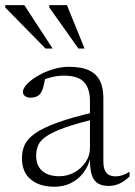

<svg xmlns="http://www.w3.org/2000/svg" viewBox="-36 -700 512 730"><path d="M331 -275.5 331.5 -249Q256 -231 210.5 -214.8Q165 -198.5 141.2 -182.5Q117.5 -166.5 109.5 -148.5Q101.5 -130.5 101.5 -108Q101.5 -70 124.8 -50Q148 -30 189 -30Q221.5 -30 248 -45.2Q274.5 -60.5 290.2 -84.8Q306 -109 306 -136V-317Q306 -363 283.5 -387.8Q261 -412.5 206.5 -412.5Q186 -412.5 162 -407Q138 -401.5 109 -388.5L137 -407.5Q134 -393 131.2 -380.2Q128.5 -367.5 125 -358.2Q121.5 -349 116.5 -343Q110.5 -335.5 100.8 -332Q91 -328.5 80.5 -328.5Q66.5 -328.5 58.8 -335Q51 -341.5 51 -350.5Q51 -363.5 66.5 -380Q82 -396.5 107.5 -411.5Q133 -426.5 164 -436.2Q195 -446 226 -446Q275 -446 303.5 -432Q332 -418 344.5 -391.8Q357 -365.5 357 -328V-87.5Q357 -66.5 362.2 -53.8Q367.5 -41 378 -35.2Q388.5 -29.5 403.5 -29.5Q416 -29.5 428.8 -33.5Q441.5 -37.5 456.5 -47V-29Q437 -10 417.2 -1.5Q397.5 7 377.5 7Q352 7 335.8 -3Q319.5 -13 312.2 -37.2Q305 -61.5 306.5 -103L309.5 -105Q300 -67 279.8 -41.5Q259.5 -16 231.8 -3Q204 10 170 10Q115 10 81.2 -17.5Q47.5 -45 47.5 -99Q47.5 -126.5 58 -149.5Q68.5 -172.5 98 -193.2Q127.5 -214 183.5 -234.2Q239.5 -254.5 331 -275.5ZM164 -515.5H137L-16 -671.5V-680.5H56.5ZM285.5 -515.5H262L151.5 -671.5V-680.5H218.5Z"/></svg>

Font: Newsreader 16pt 16pt Light
Style: Regular
Weight: 300
Version: Version 1.003